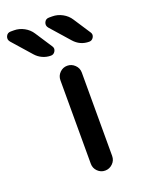

<svg xmlns="http://www.w3.org/2000/svg" viewBox="-225 -828 667 895"><g transform="rotate(-20 108.5 -380.0)"><path d="M8 -624 -74 -717Q-85 -730 -78.5 -745Q-72 -760 -55 -760H-39Q-13 -760 11 -747Q35 -734 49 -712L104 -628Q112 -616 104.5 -603Q97 -590 83 -590Q61 -590 41.5 -599Q22 -608 8 -624ZM151 -760Q177 -760 201 -747Q225 -734 239 -712L294 -628Q302 -616 294.5 -603Q287 -590 273 -590Q228 -590 198 -624L116 -717Q105 -730 111.5 -745Q118 -760 135 -760ZM191 -53Q191 -31 175 -15.5Q159 0 137.5 0Q116 0 100.5 -15.5Q85 -31 85 -53V-467Q85 -489 100.5 -504.5Q116 -520 137.5 -520Q159 -520 175 -504.5Q191 -489 191 -467Z"/></g></svg>

Font: Rounded Mplus 1c Medium
Style: Regular
Weight: 500
Version: Version 1.059.20150529